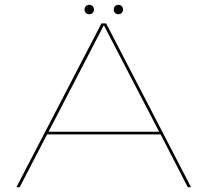

<svg xmlns="http://www.w3.org/2000/svg" viewBox="-20 -775 860 795"><path d="M48 0H61.5L175 -218.5H645L757.5 0H771L419.5 -678H400ZM181 -229.5 409.5 -669.5H410.5L639 -229.5ZM350 -716Q358 -716 363.5 -721.5Q369 -727 369 -735Q369 -744 363.5 -749.5Q358 -755 350 -755Q341 -755 335.5 -749.5Q330 -744 330 -735Q330 -727 335.5 -721.5Q341 -716 350 -716ZM470 -716Q478.5 -716 484 -721.5Q489.5 -727 489.5 -735Q489.5 -744 484 -749.5Q478.5 -755 470 -755Q462 -755 456.5 -749.5Q451 -744 451 -735Q451 -727 456.5 -721.5Q462 -716 470 -716Z"/></svg>

Font: Anybody Expanded Thin
Style: Regular
Weight: 250
Width: 7
Version: Version 1.113;gftools[0.9.25]